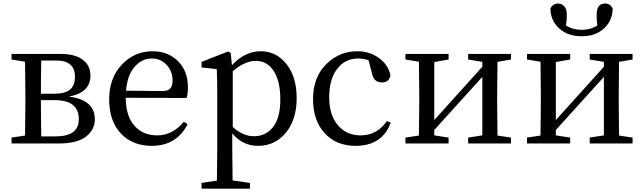

<svg xmlns="http://www.w3.org/2000/svg" viewBox="-20 -831 3729 1112"><path d="M218.8 -41H301.8Q436.5 -41 436.5 -140.6Q436.5 -251 296.9 -251H216.8V-230.5Q216.8 -152.3 218.8 -41ZM305.7 -480.5H218.8Q216.8 -375 216.8 -288.1H293Q356.4 -288.1 385.3 -312Q414.1 -335.9 414.1 -386.7Q414.1 -480.5 305.7 -480.5ZM46.9 -518.6H331.1Q415 -518.6 459.5 -484.9Q503.9 -451.2 503.9 -392.6Q503.9 -294.9 378.9 -271.5Q529.3 -252.9 529.3 -139.6Q529.3 -80.1 478 -40Q426.8 0 320.3 0H46.9V-34.2L125 -45.9Q127 -155.3 127 -230.5V-289.1Q127 -362.3 125 -473.6L46.9 -486.3Z M710 -305.7 920.9 -303.7Q954.1 -303.7 966.8 -319.3Q979.5 -335 979.5 -365.2Q979.5 -418 945.3 -455.1Q911.1 -492.2 858.4 -492.2Q802.7 -492.2 760.3 -444.8Q717.8 -397.5 710 -305.7ZM1060.5 -263.7 708 -264.6Q709 -159.2 758.3 -103Q807.6 -46.9 890.6 -46.9Q979.5 -46.9 1044.9 -126L1066.4 -111.3Q1002 13.7 859.4 13.7Q747.1 13.7 679.7 -58.1Q612.3 -129.9 612.3 -255.9Q612.3 -378.9 685.5 -456.5Q758.8 -534.2 863.3 -534.2Q953.1 -534.2 1010.7 -477.1Q1068.4 -419.9 1068.4 -325.2Q1068.4 -287.1 1060.5 -263.7Z M1328.1 -418.9V-95.7Q1385.7 -42 1451.2 -42Q1518.6 -42 1561 -94.7Q1603.5 -147.5 1603.5 -254.9Q1603.5 -362.3 1564.9 -420.4Q1526.4 -478.5 1461.9 -478.5Q1398.4 -478.5 1328.1 -418.9ZM1316.4 -523.4 1323.2 -453.1Q1397.5 -534.2 1490.2 -534.2Q1580.1 -534.2 1639.2 -460Q1698.2 -385.7 1698.2 -262.7Q1698.2 -137.7 1635.3 -62Q1572.3 13.7 1474.6 13.7Q1384.8 13.7 1325.2 -58.6V28.3Q1325.2 90.8 1327.1 213.9L1427.7 228.5V261.7H1147.5V228.5L1236.3 214.8Q1238.3 91.8 1238.3 31.2V-287.1Q1238.3 -365.2 1235.4 -430.7L1147.5 -440.4V-472.7L1301.8 -533.2Z M2220.7 -129.9 2243.2 -120.1Q2192.4 13.7 2040 13.7Q1927.7 13.7 1860.4 -59.6Q1793 -132.8 1793 -257.8Q1793 -382.8 1868.7 -458.5Q1944.3 -534.2 2048.8 -534.2Q2121.1 -534.2 2175.8 -494.1Q2230.5 -454.1 2241.2 -393.6Q2232.4 -353.5 2193.4 -353.5Q2144.5 -353.5 2134.8 -405.3L2114.3 -482.4Q2084 -492.2 2054.7 -492.2Q1978.5 -492.2 1932.6 -432.1Q1886.7 -372.1 1886.7 -267.6Q1886.7 -164.1 1937 -105.5Q1987.3 -46.9 2068.4 -46.9Q2164.1 -46.9 2220.7 -129.9Z M2939.5 -486.3 2861.3 -472.7Q2859.4 -363.3 2859.4 -289.1V-230.5Q2859.4 -155.3 2861.3 -45.9L2939.5 -34.2V0H2691.4V-34.2L2773.4 -46.9V-385.7L2495.1 -78.1V-46.9L2578.1 -34.2V0H2328.1V-34.2L2406.2 -45.9Q2408.2 -155.3 2408.2 -230.5V-289.1Q2408.2 -362.3 2406.2 -473.6L2328.1 -486.3V-518.6H2578.1V-486.3L2495.1 -471.7V-135.7L2773.4 -444.3V-472.7L2691.4 -486.3V-518.6H2939.5Z M3349.6 -621.1Q3266.6 -621.1 3217.3 -667.5Q3168 -713.9 3168 -782.2Q3182.6 -810.5 3211.9 -810.5Q3233.4 -810.5 3248 -794.4Q3262.7 -778.3 3262.7 -745.1Q3262.7 -710.9 3257.8 -683.6Q3296.9 -658.2 3349.6 -658.2Q3400.4 -658.2 3439.5 -683.6Q3435.5 -706.1 3435.5 -745.1Q3435.5 -810.5 3484.4 -810.5Q3514.6 -810.5 3528.3 -782.2Q3528.3 -713.9 3479.5 -667.5Q3430.7 -621.1 3349.6 -621.1ZM3643.6 -486.3 3565.4 -472.7Q3563.5 -363.3 3563.5 -289.1V-230.5Q3563.5 -155.3 3565.4 -45.9L3643.6 -34.2V0H3395.5V-34.2L3477.5 -46.9V-385.7L3199.2 -78.1V-46.9L3282.2 -34.2V0H3032.2V-34.2L3110.4 -45.9Q3112.3 -155.3 3112.3 -230.5V-289.1Q3112.3 -362.3 3110.4 -473.6L3032.2 -486.3V-518.6H3282.2V-486.3L3199.2 -471.7V-135.7L3477.5 -444.3V-472.7L3395.5 -486.3V-518.6H3643.6Z"/></svg>

Font: GenYoMin TW TTF Medium
Style: Regular
Weight: 500
Version: Version 1.300